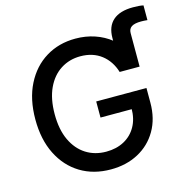

<svg xmlns="http://www.w3.org/2000/svg" viewBox="-119 -935 1029 1058"><g transform="rotate(-15 396.0 -406.0)"><path d="M579.6 -496.6V-687.5Q579.6 -753.4 618.4 -787.6Q657.2 -821.8 732.4 -821.8Q750.5 -821.8 766.1 -820.6Q781.7 -819.3 791.5 -816.9V-732.9Q782.7 -733.9 773.4 -734.4Q764.2 -734.9 755.9 -734.9Q718.3 -734.9 700.9 -723.4Q683.6 -711.9 683.6 -687.5V-496.6ZM385.3 9.8Q286.6 9.8 211.9 -35.6Q137.2 -81.1 95.2 -165Q53.2 -249 53.2 -363.3Q53.2 -479 95.7 -563Q138.2 -647 212.2 -692.1Q286.1 -737.3 380.9 -737.3Q439.5 -737.3 490.7 -720Q542 -702.6 582.3 -670.4Q622.6 -638.2 648.7 -594Q674.8 -549.8 683.6 -496.6H569.8Q560.1 -528.8 543 -554.4Q525.9 -580.1 502 -598.6Q478 -617.2 448 -626.7Q418 -636.2 381.8 -636.2Q319.8 -636.2 270.3 -604.7Q220.7 -573.2 192.1 -512.2Q163.6 -451.2 163.6 -363.8Q163.6 -276.4 192.1 -215.6Q220.7 -154.8 270.8 -123Q320.8 -91.3 385.7 -91.3Q443.8 -91.3 488 -115.2Q532.2 -139.2 556.6 -182.9Q581.1 -226.6 581.1 -286.1L610.4 -281.2H402.8V-373H689.5V-289.6Q689.5 -198.2 650.1 -130.9Q610.8 -63.5 542.2 -26.9Q473.6 9.8 385.3 9.8Z"/></g></svg>

Font: Inter 16pt Medium
Style: Regular
Weight: 500
Version: Version 4.001;git-66647c0bb